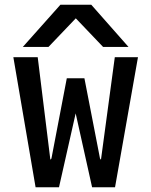

<svg xmlns="http://www.w3.org/2000/svg" viewBox="-20 -792 640 812"><path d="M36.5 -550H139.5L193 -116.5L197.5 -121.5L262.5 -461H337L403 -121.5L407 -116.5L465.5 -550H563.5L466.5 0H369.5L300 -312.5L229.5 0H130.5ZM235.5 -772H366L523.5 -593.5H416L300.5 -714.5L185 -593.5H76.5Z"/></svg>

Font: JuliaMono Medium
Style: Regular
Weight: 500
Monospace: yes
Designer: cormullion
Foundry: corm
Version: Version 0.054; ttfautohint (v1.8.4)